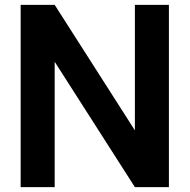

<svg xmlns="http://www.w3.org/2000/svg" viewBox="-20 -770 780 790"><path d="M205 0H65V-750H205L535 -233.6V-750H675V0H535L205 -515.9Z"/></svg>

Font: Spartan MB
Style: Bold
Weight: 700
Designer: Matt Bailey, Mirko Velimirovic
Foundry: Matt Bailey
Version: Version 1.005